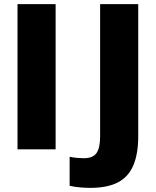

<svg xmlns="http://www.w3.org/2000/svg" viewBox="-20 -725 756 932"><path d="M65 0V-705H250V0ZM417 187Q399 187 372 185Q345 183 318 177V36Q337 40 356 41.5Q375 43 386 43Q431 43 448.5 18Q466 -7 466 -63V-705H651V-63Q651 21 627.5 77Q604 133 553 160Q502 187 417 187Z"/></svg>

Font: Mulish ExtraLight Black
Style: Regular
Weight: 900
Version: Version 3.603